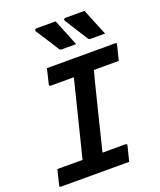

<svg xmlns="http://www.w3.org/2000/svg" viewBox="-169 -1052 967 1157"><g transform="rotate(-20 315.0 -473.5)"><path d="M329 -947Q348 -901 364 -861Q380 -821 398 -776H306Q296 -776 292 -782Q268 -820 253.5 -842.5Q239 -865 226.5 -884.5Q214 -904 196 -932Q194 -937 196.5 -942Q199 -947 206 -947ZM514 -947Q533 -901 549 -861Q565 -821 584 -776H491Q481 -776 477 -782Q453 -820 438.5 -842.5Q424 -865 412 -884.5Q400 -904 382 -932Q379 -937 382 -942Q385 -947 392 -947ZM456 0H19Q7 0 11 -11Q17 -37 22.5 -59Q28 -81 34 -107H196Q200 -122 204 -140Q208 -158 212 -171Q238 -276 264.5 -382Q291 -488 317 -593H168Q163 -593 161 -596.5Q159 -600 160 -604Q167 -630 172 -652Q177 -674 183 -700H621Q633 -700 629 -689Q622 -663 617 -641Q612 -619 605 -593H445Q442 -579 438 -563Q434 -547 430 -535Q403 -428 376.5 -320.5Q350 -213 324 -107H472Q477 -107 479.5 -103.5Q482 -100 480 -96Q473 -70 468 -48Q463 -26 456 0Z"/></g></svg>

Font: Recursive Mn Lnr St SmB
Style: Italic
Weight: 600
Italic angle: -15°
Monospace: yes
Version: Version 1.079;hotconv 1.0.112;makeotfexe 2.5.65598; ttfautoh